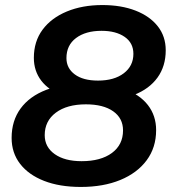

<svg xmlns="http://www.w3.org/2000/svg" viewBox="-20 -730 692 760"><path d="M300 10Q216 10 154.5 -14Q93 -38 59.5 -81.5Q26 -125 26 -184Q26 -252 61.5 -300.5Q97 -349 163.5 -374.5Q230 -400 323 -400Q410 -400 471.5 -378Q533 -356 565.5 -314Q598 -272 598 -215Q598 -146 560.5 -95.5Q523 -45 456 -17.5Q389 10 300 10ZM303 -92Q379 -92 423 -124.5Q467 -157 467 -214Q467 -262 428 -289.5Q389 -317 320 -317Q245 -317 201 -284Q157 -251 157 -195Q157 -148 196.5 -120Q236 -92 303 -92ZM367 -331Q286 -331 229.5 -351.5Q173 -372 143.5 -410.5Q114 -449 114 -501Q114 -566 148.5 -612.5Q183 -659 244.5 -684.5Q306 -710 385 -710Q460 -710 516.5 -688Q573 -666 604.5 -626Q636 -586 636 -531Q636 -468 603.5 -423Q571 -378 511 -354.5Q451 -331 367 -331ZM368 -411Q432 -411 470 -440Q508 -469 508 -517Q508 -560 473.5 -584Q439 -608 382 -608Q319 -608 281 -579.5Q243 -551 243 -500Q243 -460 276 -435.5Q309 -411 368 -411Z"/></svg>

Font: MOST Montserrat SemiBold
Style: Italic
Weight: 600
Italic angle: -11.3°
Designer: Julieta Ulanovsky
Foundry: Julieta Ulanovsky
Version: Version 8.000;March 11, 2024;FontCreator 15.0.0.2926 64-bit